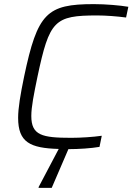

<svg xmlns="http://www.w3.org/2000/svg" viewBox="-20 -716 643 932"><path d="M452 -641C492 -641 547 -637 592 -631L603 -683C563 -690 492 -696 436 -696C207 -696 162 -653 97 -344C79 -257 68 -192 68 -144C68 -25 126 3 265 7L168 191L167 196H231L312 8C362 8 422 4 463 -3L474 -57C433 -51 372 -47 326 -47C184 -47 132 -59 132 -153C132 -197 144 -257 162 -344C220 -617 244 -641 452 -641Z"/></svg>

Font: Saira UNSAM Light Italic
Style: Regular
Weight: 300
Italic angle: -12°
Designer: Hector Gatti with collaboration of the Omnibus-Type team
Foundry: Omnibus-Type
Version: Version 0.072;PS 000.072;hotconv 1.0.88;makeotf.lib2.5.64775